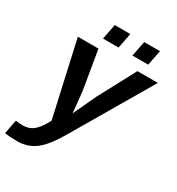

<svg xmlns="http://www.w3.org/2000/svg" viewBox="-232 -832 1075 1169"><g transform="rotate(30 305.5 -247.0)"><path d="M66.9 207.5Q14.6 207.5 -20.5 201.2L-1.5 103.5L22.9 106L47.4 107.4Q88.9 107.4 117.7 86.4Q146.5 65.4 173.8 18.1L187 -5.4L69.8 -528.3H214.8L257.8 -271Q258.8 -266.6 259.8 -258.1Q260.7 -249.5 261.7 -241.5Q262.7 -233.4 269 -171.6Q275.4 -109.9 275.4 -107.9L283.7 -126L350.6 -269L488.8 -528.3H632.3L305.7 27.8Q246.1 128.9 192.6 168.2Q139.2 207.5 66.9 207.5ZM415 -595.2 436 -702.1H546.9L525.9 -595.2ZM208 -595.2 229 -702.1H338.4L317.4 -595.2Z"/></g></svg>

Font: Liberation Mono
Style: Bold Italic
Weight: 700
Italic angle: -12°
Monospace: yes
Designer: Steve Matteson
Foundry: Ascender Corporation
Version: Version 2.1.5